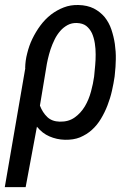

<svg xmlns="http://www.w3.org/2000/svg" viewBox="-41 -559 550 782"><path d="M425.8 -247.1 426.8 -257.3C429.2 -276.4 430.2 -296.4 430.7 -317.4C431.2 -338.4 429.7 -358.9 426.8 -379.9C423.8 -400.4 418.9 -419.9 412.6 -439C406.2 -458 397 -474.6 385.3 -489.3C373.5 -503.4 358.9 -515.1 341.3 -524.4C323.7 -533.2 302.7 -538.1 278.3 -538.6C257.3 -539.1 237.3 -536.1 218.8 -528.8C199.7 -521.5 182.6 -511.7 166.5 -499.5C150.4 -486.8 136.2 -472.2 123.5 -455.1C110.8 -438 100.1 -419.9 90.8 -400.9C81.5 -381.8 74.7 -361.8 69.8 -341.8C64.5 -321.8 62 -302.2 61.5 -283.2L62 -281.2L-21.5 203.1H63.5L109.4 -43C124 -24.9 141.1 -11.7 160.6 -3.4C179.7 4.9 200.7 9.8 223.6 10.3C246.1 10.7 266.6 7.8 284.7 0.5C302.7 -7.3 319.3 -17.1 333.5 -30.3C347.7 -43 359.9 -58.1 370.1 -75.2C380.4 -92.3 389.6 -110.8 397 -130.4C404.3 -149.4 410.6 -169.4 415 -189.5C419.4 -209.5 423.3 -228.5 425.8 -247.1ZM343.3 -257.3 342.3 -247.1C339.8 -228 335.4 -207.5 329.6 -186C323.7 -164.1 315.4 -144 304.7 -126C293.5 -107.4 279.8 -92.3 263.2 -80.6C246.1 -68.4 226.1 -63 202.1 -63.5C181.2 -64 164.1 -70.3 151.4 -82.5C138.7 -94.7 128.9 -109.9 121.6 -128.9L147 -281.7C148.4 -292.5 150.9 -304.7 153.8 -317.9C156.7 -331.1 160.6 -344.2 165 -358.4C169.4 -372.1 175.3 -385.3 181.6 -398.4C188 -411.6 195.8 -422.9 204.6 -433.1C212.9 -442.9 223.1 -450.7 234.4 -457C245.6 -462.9 257.8 -465.8 272 -465.3C287.6 -464.8 300.3 -460.9 310.1 -453.6C319.8 -445.8 327.6 -436 333.5 -423.8C338.9 -411.6 342.8 -397.9 345.2 -382.8C347.7 -367.7 348.6 -352.5 348.6 -337.4C348.6 -322.3 348.1 -307.6 346.7 -293.5Z"/></svg>

Font: Roboto Condensed
Style: Italic
Weight: 400
Designer: Google
Version: Version 1.000;PS 001.000;hotconv 1.0.88;makeotf.lib2.5.64775